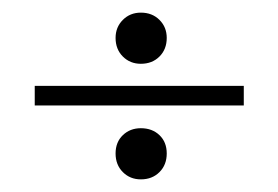

<svg xmlns="http://www.w3.org/2000/svg" viewBox="-20 -469 440 304"><path d="M163 -409Q163 -426 174.5 -437.5Q186 -449 203 -449Q221 -449 232.5 -437.5Q244 -426 244 -409Q244 -391 232.5 -379.5Q221 -368 203 -368Q186 -368 174.5 -379.5Q163 -391 163 -409ZM366 -302H35V-333H366ZM163 -226Q163 -244 174.5 -255Q186 -266 203 -266Q221 -266 232.5 -255Q244 -244 244 -226Q244 -208 232.5 -196.5Q221 -185 203 -185Q186 -185 174.5 -196.5Q163 -208 163 -226Z"/></svg>

Font: Moniqa Paragraph
Style: Regular
Weight: 400
Designer: Rajesh Rajput
Foundry: Rajesh Rajput
Version: Version 1.000